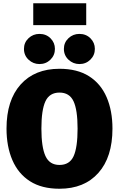

<svg xmlns="http://www.w3.org/2000/svg" viewBox="-20 -1138 730 1178"><path d="M345 20Q236 20 164 -26Q92 -72 56 -155.5Q20 -239 20 -349Q20 -523 106.5 -619.5Q193 -716 345 -716Q454 -716 526 -670.5Q598 -625 634 -542Q670 -459 670 -349Q670 -174 583.5 -77Q497 20 345 20ZM345 -126Q407 -126 431.5 -179.5Q456 -233 456 -349Q456 -464 431 -517Q406 -570 345 -570Q284 -570 259 -517Q234 -464 234 -349Q234 -235 259 -180.5Q284 -126 345 -126ZM222 -745Q184 -745 155.5 -771.5Q127 -798 127 -838Q127 -877 155 -903.5Q183 -930 222 -930Q263 -930 290 -903Q317 -876 317 -838Q317 -799 289.5 -772Q262 -745 222 -745ZM467 -745Q429 -745 400.5 -771.5Q372 -798 372 -838Q372 -877 400 -903.5Q428 -930 467 -930Q508 -930 535 -903Q562 -876 562 -838Q562 -799 534.5 -772Q507 -745 467 -745ZM509 -984H184V-1118H509Z"/></svg>

Font: Trujillo Black
Style: Regular
Weight: 900
Designer: Fira Sans original fonts by bBox Type GmbH, Carrois Corporate GbR, & Edenspiekermann AG / Changes by Cristiano Sobral
Foundry: Fira Sans original fonts by bBox Type GmbH, Carrois Corporate GbR, & Edenspiekermann AG / Changes by Cristiano Sobral
Version: Version 4.301;July 28, 2020;FontCreator 13.0.0.2655 64-bit